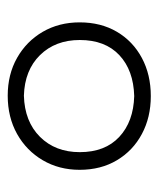

<svg xmlns="http://www.w3.org/2000/svg" viewBox="25 -782 424 515"><g transform="rotate(-90 237.5 -524.0)"><path d="M237.8 -376.5Q169.4 -378.4 128.4 -416.5Q87.4 -454.6 87.4 -522.5Q87.4 -587.9 128.4 -629.2Q169.4 -670.4 238.8 -672.4Q307.1 -670.4 347.7 -629.2Q388.2 -587.9 388.2 -522.5Q388.2 -454.6 347.7 -416.5Q307.1 -378.4 237.8 -376.5ZM237.8 -332Q295.4 -332 340.1 -356Q384.8 -379.9 410.2 -422.9Q435.5 -465.8 435.5 -522.9Q435.5 -578.1 410.2 -621.8Q384.8 -665.5 340.3 -690.7Q295.9 -715.8 238.8 -715.8Q181.2 -715.8 136.2 -690.7Q91.3 -665.5 65.7 -621.8Q40 -578.1 40 -522.9Q40 -465.8 65.7 -422.9Q91.3 -379.9 136 -356Q180.7 -332 237.8 -332Z"/></g></svg>

Font: Pinar-VF
Style: Regular
Weight: 300
Designer: Amin Abedi
Version: Version 3.0